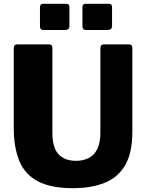

<svg xmlns="http://www.w3.org/2000/svg" viewBox="-20 -974 764 1004"><path d="M672 -284Q672 -174 634 -109.5Q596 -45 526 -17.5Q456 10 362 10Q247 10 179 -25.5Q111 -61 81.5 -131.5Q52 -202 52 -304V-721Q52 -742 70 -742H237Q254 -742 254 -723V-280Q254 -201 286.5 -167Q319 -133 377 -133Q413 -133 442.5 -147Q472 -161 488.5 -194Q505 -227 505 -283V-721Q505 -742 523 -742H656Q672 -742 672 -723V-284ZM343 -937V-840Q343 -827 337 -822Q331 -817 317 -817H209Q197 -817 193 -822Q189 -827 189 -838V-935Q189 -954 204 -954H328Q343 -954 343 -937ZM566 -937V-840Q566 -827 559.5 -822Q553 -817 539 -817H432Q420 -817 415.5 -822Q411 -827 411 -838V-935Q411 -954 426 -954H551Q566 -954 566 -937Z"/></svg>

Font: Libre Franklin ExtraBold
Style: Regular
Weight: 800
Designer: Pablo Impallari, Rodrigo Fuenzalida, Nhung Nguyen
Foundry: Impallari Type
Version: Version 3.000